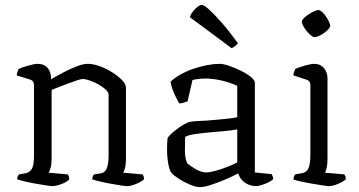

<svg xmlns="http://www.w3.org/2000/svg" viewBox="-20 -761 1467 785"><path d="M196 0Q188 0 169 -3Q150 -6 126.5 -10Q103 -14 82 -19Q61 -24 50 -28Q50 -35 53 -41Q56 -47 58 -48L85 -53Q100 -55 109.5 -69.5Q119 -84 119 -126V-413Q119 -421 115.5 -427Q112 -433 102 -436L48 -453Q50 -463 51.5 -468Q53 -473 56 -479Q71 -486 96 -493Q121 -500 133 -500Q161 -500 175 -483Q189 -466 189 -437Q211 -450 238.5 -464.5Q266 -479 293 -489.5Q320 -500 339 -500Q361 -500 387.5 -490.5Q414 -481 438.5 -465.5Q463 -450 479 -433.5Q495 -417 495 -402V-110Q495 -89 491 -74.5Q487 -60 484 -55L563 -48Q566 -44 567.5 -39Q569 -34 569 -28Q563 -22 550.5 -15.5Q538 -9 524.5 -4.5Q511 0 500 0Q492 0 473.5 -3Q455 -6 432 -10Q409 -14 388.5 -19Q368 -24 357 -28Q357 -35 359.5 -40Q362 -45 365 -48L391 -52Q402 -54 409 -61Q416 -68 420 -84Q424 -100 424 -126V-374Q424 -384 411.5 -395.5Q399 -407 381.5 -416.5Q364 -426 346.5 -432Q329 -438 319 -438Q312 -438 295 -432.5Q278 -427 257 -419Q236 -411 217.5 -404Q199 -397 191 -393V-111Q191 -90 187 -75.5Q183 -61 179 -55L257 -48Q260 -44 261.5 -39Q263 -34 263 -28Q258 -21 245 -14.5Q232 -8 218 -4Q204 0 196 0Z M798 4Q781 4 756 -6.5Q731 -17 710 -31Q689 -45 681 -54Q673 -64 668 -91.5Q663 -119 663 -152Q663 -164 663.5 -174.5Q664 -185 665 -195Q666 -200 676 -210Q686 -220 701 -231.5Q716 -243 731.5 -252Q747 -261 758 -263Q768 -265 785.5 -266Q803 -267 825 -268Q839 -269 855 -270.5Q871 -272 888 -273.5Q905 -275 921 -277Q937 -279 950 -282V-410Q918 -425 883 -432.5Q848 -440 819 -440Q806 -440 793 -438.5Q780 -437 767 -434L747 -347Q743 -346 734.5 -342.5Q726 -339 713 -338Q705 -351 694 -374.5Q683 -398 677 -427Q697 -445 722 -458.5Q747 -472 774.5 -481Q802 -490 828.5 -495Q855 -500 878 -500Q893 -500 916.5 -492Q940 -484 964.5 -472Q989 -460 1005.5 -446.5Q1022 -433 1022 -422V-56L1090 -49Q1092 -47 1094.5 -41Q1097 -35 1097 -29Q1091 -22 1077.5 -15.5Q1064 -9 1050 -4.5Q1036 0 1026 0Q1013 0 997 -6Q981 -12 970 -24Q959 -36 954 -52Q927 -38 896 -25Q865 -12 839 -4Q813 4 798 4ZM823 -56Q837 -56 861 -62.5Q885 -69 910 -79Q935 -89 950 -97V-232Q922 -227 897 -225Q872 -223 840 -220Q808 -217 778.5 -213Q749 -209 737 -201Q736 -176 736 -145.5Q736 -115 745 -94Q758 -82 781 -69Q804 -56 823 -56ZM927 -564 756 -691Q760 -703 769 -714.5Q778 -726 788 -733.5Q798 -741 805 -741Q814 -741 835.5 -721.5Q857 -702 888 -666.5Q919 -631 953 -584Q949 -580 942 -573.5Q935 -567 927 -564Z M1326 0Q1319 0 1299 -3Q1279 -6 1256 -10Q1233 -14 1212 -18.5Q1191 -23 1180 -27Q1180 -34 1182.5 -40Q1185 -46 1187 -48L1215 -53Q1226 -55 1233.5 -62Q1241 -69 1245 -85Q1249 -101 1249 -126V-413Q1249 -422 1245 -427.5Q1241 -433 1231 -436L1179 -453Q1180 -461 1183 -468.5Q1186 -476 1187 -479Q1202 -486 1227 -493Q1252 -500 1264 -500Q1290 -500 1304.5 -482.5Q1319 -465 1319 -440V-110Q1319 -89 1315.5 -74.5Q1312 -60 1309 -55L1388 -48Q1390 -44 1392 -39.5Q1394 -35 1394 -28Q1388 -22 1375.5 -15.5Q1363 -9 1349.5 -4.5Q1336 0 1326 0ZM1266 -609Q1260 -609 1251 -616.5Q1242 -624 1233.5 -634.5Q1225 -645 1219.5 -655.5Q1214 -666 1214 -672Q1214 -678 1221.5 -686Q1229 -694 1240.5 -701.5Q1252 -709 1263.5 -714.5Q1275 -720 1281 -720Q1288 -720 1296.5 -712.5Q1305 -705 1312.5 -694Q1320 -683 1325 -672.5Q1330 -662 1330 -655Q1330 -650 1323 -642Q1316 -634 1305.5 -626.5Q1295 -619 1284 -614Q1273 -609 1266 -609Z"/></svg>

Font: Texturina Medium 12pt ExtraLight
Style: Regular
Weight: 250
Version: Version 1.002